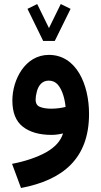

<svg xmlns="http://www.w3.org/2000/svg" viewBox="-20 -670 504 955"><path d="M252.4 -466.3 331.1 -626 282.2 -649.9 223.6 -530.3 165 -649.9 116.7 -626 194.8 -466.3ZM422.9 -103.5C422.9 -250 359.9 -397 223.1 -397C104.5 -397 41.5 -272.9 41.5 -169.9C41.5 -109.9 59.1 -66.4 93.8 -39.6C128.4 -12.7 175.8 1 236.8 1C253.9 1 272.9 -1.5 293.5 -6.3C282.2 30.8 254.4 62 209.5 87.4C164.6 112.3 107.9 131.8 40 145L84.5 265.1C294.4 225.1 422.9 117.7 422.9 -103.5ZM235.8 -129.4C212.4 -129.4 193.4 -132.3 179.2 -138.2C164.6 -143.6 157.2 -155.8 157.2 -174.8C157.2 -186 159.2 -199.2 163.1 -213.9C170.4 -243.2 188.5 -269 222.2 -269C240.7 -269 255.9 -262.2 267.6 -249C290.5 -222.2 302.2 -178.7 306.2 -138.2C288.6 -133.8 263.2 -129.4 235.8 -129.4Z"/></svg>

Font: Vazirmatn
Style: Bold
Weight: 700
Designer: Saber Rastikerdar
Foundry: Saber Rastikerdar
Version: Version 33.003